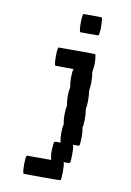

<svg xmlns="http://www.w3.org/2000/svg" viewBox="-85 -604 586 857"><g transform="rotate(10 208.0 -175.0)"><path d="M137.7 -380.4 138.7 -383.3H222.2Q305.2 -383.3 306.2 -382.3Q306.6 -381.8 307.6 -376.5Q314 -342.8 307.1 -306.2Q306.2 -301.3 307.6 -293.9Q310.1 -281.2 310.1 -258.3Q310.1 -235.4 307.6 -223.1Q306.6 -216.8 307.6 -210.4Q310.1 -197.8 310.1 -175Q310.1 -152.3 307.6 -139.6Q306.6 -133.3 307.6 -127Q310.5 -112.8 310.1 -84.7Q309.6 -56.6 306.2 -51.3Q305.2 -50.3 307.1 -45.9Q310.5 -33.7 310.1 -3.7Q309.6 26.4 306.2 32.2Q305.2 33.2 291.5 33.2H277.8L279.3 37.6Q282.7 49.8 282.2 79.8Q281.7 109.9 278.3 115.7Q277.3 116.7 263.7 116.7Q249.5 116.7 250.5 117.7Q254.4 124 254.4 159.4Q254.4 194.8 250.5 198.7Q249.5 199.7 166 199.7L83 199.2L81.5 195.3Q78.1 182.6 78.4 155.5Q78.6 128.4 82 119.6L83.5 116.7H138.7H194.3L192.9 112.3Q186.5 89.4 190.4 52.2Q191.9 37.6 193.8 35.4Q195.8 33.2 208 33.2H222.2L220.7 28.8Q217.3 15.6 217.3 -10Q217.3 -35.6 220.7 -45.9Q221.7 -49.8 220.7 -54.7Q217.3 -67.9 217.3 -93.5Q217.3 -119.1 220.7 -129.4Q221.7 -133.3 220.7 -137.7Q217.3 -150.9 217.3 -176.8Q217.3 -202.6 220.7 -212.9Q221.7 -216.8 220.7 -221.2Q217.3 -234.4 217.3 -260.3Q217.3 -286.1 220.7 -296.4L222.2 -299.8L180.2 -300.3L138.2 -300.8L137.2 -304.7Q133.8 -317.4 134 -344.5Q134.3 -371.6 137.7 -380.4ZM221.2 -546.9 222.2 -549.8H263.7Q305.2 -549.8 306.2 -548.8Q308.6 -544.4 309.8 -520.3Q311 -496.1 309.1 -483.9Q308.6 -482.4 308.1 -478.8Q307.6 -475.1 307.6 -474.1Q306.6 -468.8 305.7 -467.8Q304.7 -466.8 263.2 -466.8L221.7 -467.3L220.7 -471.2Q217.3 -483.9 217.5 -511Q217.8 -538.1 221.2 -546.9Z"/></g></svg>

Font: VT323
Style: Regular
Weight: 400
Monospace: yes
Version: Version 001.002